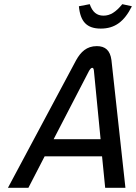

<svg xmlns="http://www.w3.org/2000/svg" viewBox="-20 -900 652 920"><path d="M345 -612 18 0H116L194 -151H469L484 0H581L514 -612C508 -658 485 -679 444 -679C395 -679 367 -651 345 -612ZM237 -233 407 -561C414 -572 418 -575 422 -575C427 -575 429 -570 430 -561L462 -233ZM358 -870 410 -880C423 -842 444 -825 476 -825C508 -825 535 -842 566 -880L612 -870C575 -796 530 -763 463 -763C396 -763 365 -796 358 -870Z"/></svg>

Font: LT Wave Mono
Style: Italic
Weight: 400
Designer: Daniel Lyons
Version: Version 2.5 (Glyphs App)